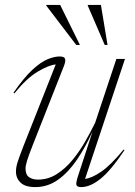

<svg xmlns="http://www.w3.org/2000/svg" viewBox="-20 -752 550 782"><path d="M299.5 -40.5 357 -216.5Q328.5 -153.5 293.8 -102Q259 -50.5 216.8 -20.2Q174.5 10 123.5 10Q83 10 64 -8Q45 -26 45 -53.5Q45 -69.5 51 -89.5Q57 -109.5 74.5 -154.5L207 -489.5Q178.5 -487 133 -459.8Q87.5 -432.5 38.5 -371.5L35 -374.5Q77.5 -436 112 -467.8Q146.5 -499.5 174 -510.8Q201.5 -522 223 -522Q242.5 -522 245.2 -512Q248 -502 239.5 -481L114.5 -164Q97 -119.5 90.5 -98.5Q84 -77.5 84 -66Q84 -40.5 98.2 -30.5Q112.5 -20.5 134.5 -20.5Q176 -20.5 211 -42.8Q246 -65 275 -100.2Q304 -135.5 327 -175.8Q350 -216 367.5 -252L454 -512H489L326.5 -23.5Q352.5 -26 391.2 -52Q430 -78 483.5 -143L487 -140.5Q431.5 -57.5 389.5 -23.8Q347.5 10 311 10Q294 10 291.2 1.2Q288.5 -7.5 299.5 -40.5ZM305.5 -569H290.5L168.5 -729V-732H225ZM418 -569H406.5L337.5 -729V-732H391Z"/></svg>

Font: Newsreader Display ExtraLight
Style: Italic
Weight: 275
Italic angle: -17°
Designer: Hugues Gentile
Foundry: Production Type
Version: Version 1.001